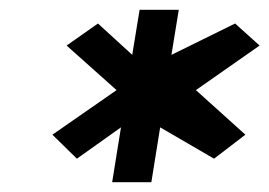

<svg xmlns="http://www.w3.org/2000/svg" viewBox="-20 -694 550 392"><path d="M87 -419 137 -370 227 -434 209 -322H289L307 -434L417 -370L481 -419L380 -510L510 -601L460 -646L330 -582L345 -674H265L250 -582L180 -646L116 -601L218 -510Z"/></svg>

Font: Charger Pro
Style: ExBdSuExtObl
Weight: 400
Designer: Jasper
Foundry: Cannot Into Space Fonts
Version: Version 1.09